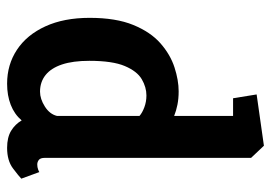

<svg xmlns="http://www.w3.org/2000/svg" viewBox="-134 -644 781 554"><g transform="rotate(90 257.0 -366.5)"><path d="M221 4Q166 4 123 -24.5Q80 -53 55.5 -106.5Q31 -160 31 -234Q31 -310 51.5 -360Q72 -410 104.5 -438.5Q137 -467 174 -479Q211 -491 243 -491Q264 -491 281.5 -487.5Q299 -484 314 -478V-648H263L252 -716L400 -737L435 -700V-105Q435 -92 441 -87.5Q447 -83 454 -83Q462 -83 468.5 -85.5Q475 -88 476 -89L495 -37Q488 -30 465.5 -13Q443 4 406 4Q376 4 357 -7.5Q338 -19 327 -38Q309 -17 282 -6.5Q255 4 221 4ZM244 -91Q265 -91 287 -105Q309 -119 314 -140V-378Q305 -386 289 -392Q273 -398 255 -398Q231 -398 208 -384.5Q185 -371 170 -335.5Q155 -300 155 -233Q155 -186 165.5 -154.5Q176 -123 196 -107Q216 -91 244 -91Z"/></g></svg>

Font: Kreon Light
Style: Regular
Weight: 300
Designer: Julia Petretta
Foundry: Julia Petretta and Eli Heuer
Version: Version 2.002